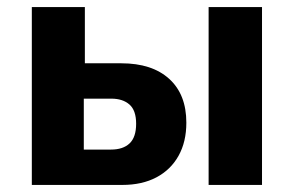

<svg xmlns="http://www.w3.org/2000/svg" viewBox="-20 -523 830 543"><path d="M70 0V-503H220V-344H323Q410 -344 458.5 -300Q507 -256 507 -176Q507 -122 485 -82.5Q463 -43 422.5 -21.5Q382 0 326 0ZM217 -100H294Q328 -100 346.5 -117.5Q365 -135 365 -173Q365 -211 346 -227.5Q327 -244 295 -244H217ZM570 0V-503H721V0Z"/></svg>

Font: Nunito Sans 7pt Condensed ExtraBold
Style: Regular
Weight: 800
Width: 3
Designer: Vernon Adams
Foundry: Vernon Adams
Version: Version 3.101;gftools[0.9.27]